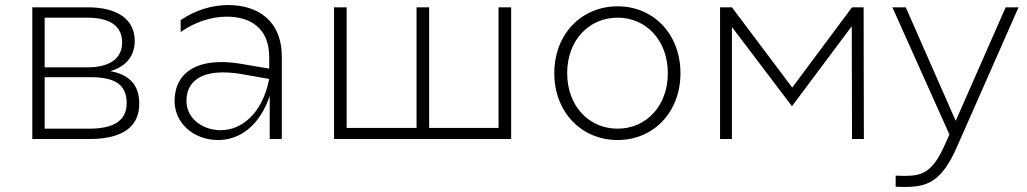

<svg xmlns="http://www.w3.org/2000/svg" viewBox="-20 -551 4070 761"><path d="M108 0H334C468 0 532 -50 532 -140C532 -211 496 -255 417 -269C477 -286 514 -327 514 -389C514 -476 443 -522 328 -522H108ZM333 -41H157V-245H341C439 -245 482 -213 482 -142C482 -72 430 -41 333 -41ZM325 -284H157V-481H325C414 -481 464 -449 464 -383C464 -318 414 -284 325 -284Z M1049 0H1097V-325C1097 -472 999 -531 884 -531C819 -531 750 -509 696 -471V-424C750 -463 818 -485 878 -485C973 -485 1047 -439 1047 -325V-279L947 -296C914 -302 885 -305 858 -305C726 -305 672 -237 672 -151C672 -64 746 4 845 4C927 4 1008 -49 1049 -171ZM719 -151C719 -219 765 -264 864 -264C886 -264 912 -262 940 -257L1047 -238C1019 -97 935 -35 855 -35C781 -35 719 -83 719 -151Z M1304 0H2006V-522H1956V-44H1681V-522H1631V-44H1354V-522H1304Z M2428 4C2570 4 2677 -106 2677 -261C2677 -416 2570 -526 2428 -526C2285 -526 2177 -416 2177 -261C2177 -106 2285 4 2428 4ZM2428 -41C2315 -41 2228 -130 2228 -261C2228 -392 2315 -481 2428 -481C2540 -481 2627 -392 2627 -261C2627 -130 2540 -41 2428 -41Z M2834 0H2881V-444L3119 -130L3356 -447L3357 0H3404L3403 -522H3357L3120 -204L2881 -522H2834Z M3530 145V189C3543 190 3555 190 3567 190C3658 190 3713 167 3773 31L4017 -522H3966L3768 -72L3570 -522H3517L3743 -18L3727 18C3679 128 3639 146 3569 146C3557 146 3544 146 3530 145Z"/></svg>

Font: Chess Sans Light
Style: Regular
Weight: 300
Designer: Wolf Bōese
Foundry: Wolf Bōese
Version: Version 7.223;Glyphs 3.3 (3306)